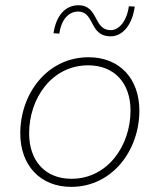

<svg xmlns="http://www.w3.org/2000/svg" viewBox="-20 -722 622 748"><path d="M257.5 6C417.5 6 523 -136.5 523 -291C523 -415.5 446 -499 325 -499C164.5 -499 59 -357.5 59 -202.5C59 -78 136.5 6 257.5 6ZM93.5 -202.5C93.5 -338.5 181.5 -467.5 323.5 -467.5C426 -467.5 488.5 -398 488.5 -291.5C488.5 -154 399 -25.5 258.5 -25.5C156 -25.5 93.5 -95.5 93.5 -202.5ZM188.5 -592.5 211 -591C218.5 -644.5 246.5 -677 284.5 -677C314.5 -677 326 -656 338 -633.5C351.5 -607.5 366 -580.5 411.5 -580.5C458 -580.5 495.5 -625.5 505 -696.5L482 -697.5C474.5 -641.5 444.5 -604.5 411.5 -604.5C378.5 -604.5 366.5 -627 354 -650.5C341 -675 326.5 -701.5 285.5 -701.5C234.5 -701.5 198.5 -661.5 188.5 -592.5Z"/></svg>

Font: HK Grotesk ExtraLight
Style: Italic
Weight: 200
Italic angle: -16°
Designer: Alfredo Marco Pradil
Foundry: Hanken Design Co.
Version: Version 3.001;FEAKit 1.0